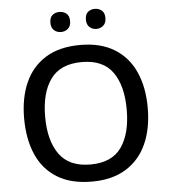

<svg xmlns="http://www.w3.org/2000/svg" viewBox="-60 -965 906 1029"><g transform="rotate(-5 392.5 -450.5)"><path d="M725 -358Q725 -247 688 -164.5Q651 -82 577 -36Q503 10 393 10Q280 10 206 -36Q132 -82 96 -165Q60 -248 60 -359Q60 -469 96.5 -551Q133 -633 207 -679Q281 -725 394 -725Q503 -725 577 -679.5Q651 -634 688 -551.5Q725 -469 725 -358ZM173 -358Q173 -229 226 -155.5Q279 -82 393 -82Q508 -82 560 -155.5Q612 -229 612 -358Q612 -487 560 -560Q508 -633 394 -633Q279 -633 226 -560Q173 -487 173 -358ZM245 -857Q245 -886 260.5 -898.5Q276 -911 298 -911Q319 -911 335 -898.5Q351 -886 351 -857Q351 -830 335 -816.5Q319 -803 298 -803Q276 -803 260.5 -816.5Q245 -830 245 -857ZM436 -857Q436 -886 451.5 -898.5Q467 -911 488 -911Q509 -911 525 -898.5Q541 -886 541 -857Q541 -830 525 -816.5Q509 -803 488 -803Q467 -803 451.5 -816.5Q436 -830 436 -857Z"/></g></svg>

Font: Noto Sans Tai Tham Medium
Style: Regular
Weight: 500
Designer: Monotype Design Team 2013. Revised by David WIlliams 2020
Foundry: Monotype Imaging Inc.
Version: Version 2.002; ttfautohint (v1.8.4.7-5d5b)